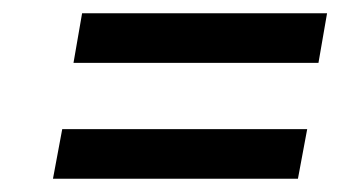

<svg xmlns="http://www.w3.org/2000/svg" viewBox="-20 -445 514 290"><path d="M91 -350 104 -425H474L461 -350ZM60 -175 74 -250H444L430 -175Z"/></svg>

Font: Cuprum
Style: Italic
Weight: 400
Italic angle: -10°
Designer: Jovanny Lemonad
Foundry: Jovanny Lemonad
Version: Version 3.000